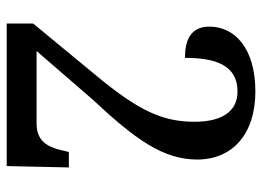

<svg xmlns="http://www.w3.org/2000/svg" viewBox="-122 -642 764 559"><g transform="rotate(90 259.5 -362.0)"><path d="M48 0H463L467 -181H422L417 -160C407 -117 389 -87 339 -87H128L270 -251C386 -375 444 -456 444 -555C444 -656 371 -724 246 -724C120 -724 57 -664 57 -590C57 -534 99 -519 148 -519C148 -606 168 -672 246 -672C305 -672 334 -625 334 -547C334 -454 302 -384 199 -260L48 -77Z"/></g></svg>

Font: Noto Serif Hebrew SemiCondensed Medium
Style: Regular
Weight: 500
Width: 4
Designer: Monotype Design Team
Foundry: Monotype Imaging Inc.
Version: Version 2.004